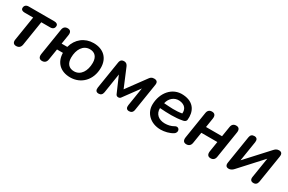

<svg xmlns="http://www.w3.org/2000/svg" viewBox="94 -1418 3518 2348"><g transform="rotate(30 1853.0 -244.0)"><path d="M193 8C231 8 254 -11 261 -50L316 -398H442C478 -398 500 -417 500 -451C500 -474 481 -488 448 -488H87C52 -488 29 -469 29 -435C29 -411 48 -398 81 -398H201L147 -59C139 -16 157 8 193 8Z M958 10C1109 10 1226 -105 1226 -279C1226 -413 1141 -498 1000 -498C875 -498 775 -420 742 -296H662L683 -429C689 -471 673 -496 634 -496C599 -496 576 -478 570 -439L510 -61C504 -18 520 8 559 8C594 8 618 -11 624 -51L649 -206H732C734 -75 817 10 958 10ZM961 -78C890 -78 848 -123 848 -206C848 -320 902 -410 998 -410C1068 -410 1110 -365 1110 -282C1110 -168 1056 -78 961 -78Z M1358 8C1388 8 1408 -8 1414 -43L1457 -319L1553 -98C1558 -86 1567 -73 1589 -73C1611 -73 1621 -86 1626 -94L1786 -312L1745 -53C1739 -15 1753 8 1788 8C1819 8 1840 -9 1845 -43L1907 -435C1912 -473 1896 -492 1857 -492C1821 -492 1807 -475 1795 -459L1598 -191L1489 -451C1479 -473 1466 -492 1432 -492C1388 -492 1379 -461 1376 -441L1314 -53C1309 -16 1321 8 1358 8Z M2235 10C2288 10 2358 -6 2404 -37C2455 -71 2422 -146 2364 -112C2327 -90 2284 -81 2242 -81C2154 -81 2095 -132 2098 -215C2211 -207 2316 -203 2414 -222C2435 -225 2459 -234 2462 -261C2474 -373 2428 -487 2264 -497C2105 -508 2000 -372 1996 -211C1992 -88 2089 10 2235 10ZM2112 -292 2114 -298C2129 -363 2184 -418 2262 -412C2342 -404 2373 -356 2367 -294C2281 -278 2198 -286 2112 -292Z M2597 8C2632 8 2656 -11 2662 -50L2687 -206H2913L2890 -61C2884 -18 2900 8 2939 8C2974 8 2997 -11 3003 -50L3063 -429C3069 -471 3053 -496 3014 -496C2979 -496 2956 -478 2950 -439L2927 -296H2701L2722 -429C2728 -471 2711 -496 2672 -496C2637 -496 2614 -478 2608 -439L2548 -60C2542 -17 2558 8 2597 8Z M3194 8C3228 8 3249 -12 3263 -27L3544 -335L3499 -52C3493 -15 3507 8 3545 8C3576 8 3595 -10 3601 -43L3663 -432C3668 -460 3665 -496 3618 -496C3584 -496 3566 -477 3552 -462L3270 -154L3315 -437C3320 -473 3306 -496 3270 -496C3238 -496 3218 -480 3213 -446L3151 -57C3147 -35 3145 8 3194 8Z"/></g></svg>

Font: SN Pro Semibold
Style: Italic
Weight: 600
Italic angle: -9°
Designer: Tobias Whetton
Foundry: Supernotes
Version: Version 1.001;Glyphs 3.2 (3249)